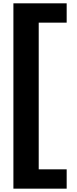

<svg xmlns="http://www.w3.org/2000/svg" viewBox="-20 -880 467 1160"><path d="M61 259.8V-859.9H382.8V-743.2H213.9V143.1H382.8V259.8Z"/></svg>

Font: Hussar Preview
Style: Bold
Weight: 700
Foundry: Cannot Into Space Fonts, PlusOne Fonts
Version: Version 2.29RC2 "Millennial"